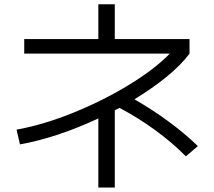

<svg xmlns="http://www.w3.org/2000/svg" viewBox="-20 -793 978 878"><path d="M756.3 -547.9H90.8V-614.3H429.7V-773.4H504.9V-614.3H846.7V-547.9Q809.1 -497.1 743.7 -443.4Q678.2 -389.6 594.7 -338.9Q675.8 -292.5 750 -238Q824.2 -183.6 884.8 -125L830.1 -78.1Q701.7 -206.5 526.4 -299.8L504.9 -288.6V64.5H429.7V-251.5Q339.4 -209 247.1 -178.2Q154.8 -147.5 71.3 -132.8L55.7 -200.2Q176.8 -221.7 314 -277.1Q451.2 -332.5 569.8 -405Q688.5 -477.5 756.3 -547.9Z"/></svg>

Font: Pretendard JP
Style: Regular
Weight: 400
Designer: Base glyphs from Inter by Rasmus Andersson; Hangeul glyphs from Noto Sans CJK(Source Han Sans) by Jang Soo-young and Kan
Foundry: Kil Hyung-jin
Version: Version 1.309